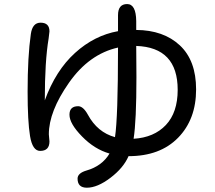

<svg xmlns="http://www.w3.org/2000/svg" viewBox="-20 -837 1040 927"><path d="M637.7 -692.4Q769.5 -691.4 848.1 -618.2Q926.8 -544.9 926.8 -405.3Q926.8 -260.7 839.8 -171.9Q752.9 -83 600.6 -83Q576.2 -26.4 513.2 21.5Q450.2 69.3 399.4 69.3Q354.5 69.3 354.5 25.4Q354.5 -1 397.5 -13.7Q472.7 -35.2 508.8 -95.7Q436.5 -116.2 376 -178.2Q315.4 -240.2 315.4 -283.2Q315.4 -324.2 357.4 -324.2Q381.8 -324.2 404.3 -283.2Q450.2 -198.2 535.2 -174.8Q549.8 -268.6 549.8 -607.4Q410.2 -576.2 313 -437.5Q215.8 -298.8 215.8 -188.5L218.8 -154.3Q218.8 -108.4 173.8 -108.4Q136.7 -108.4 125 -180.2Q113.3 -252 113.3 -394.5Q113.3 -564.5 128.9 -672.9Q136.7 -727.5 175.8 -727.5Q218.8 -727.5 218.8 -685.5L214.8 -651.4Q196.3 -542 196.3 -352.5Q249 -497.1 342.3 -581.5Q435.5 -666 549.8 -686.5V-763.7Q549.8 -817.4 593.8 -817.4Q636.7 -817.4 637.7 -735.4ZM637.7 -615.2 638.7 -464.8Q638.7 -252 625 -167Q723.6 -172.9 780.8 -233.4Q837.9 -293.9 837.9 -403.3Q837.9 -608.4 637.7 -615.2Z"/></svg>

Font: MotoyaLMaru
Style: W3 mono
Weight: 400
Version: Version 1.01